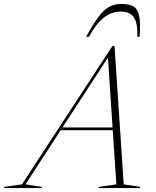

<svg xmlns="http://www.w3.org/2000/svg" viewBox="-98 -960 797 980"><path d="M533.5 -19 618 -6 616.5 0H404.5L406.5 -6L496 -19L477.5 -295.5H212L32 -19L116.5 -6L115 0H-77.5L-76 -6L14 -19L475.5 -725H486.5ZM221 -309.5H476.5L453 -666ZM519 -901Q472 -901 432.8 -870.8Q393.5 -840.5 356 -772H341.5Q378.5 -840 406.5 -876.2Q434.5 -912.5 461.5 -926.2Q488.5 -940 522 -940Q563 -940 584.5 -926.2Q606 -912.5 612.8 -876.2Q619.5 -840 614.5 -772H603Q605.5 -841.5 585.5 -871.2Q565.5 -901 519 -901Z"/></svg>

Font: Newsreader Display ExtraLight
Style: Italic
Weight: 275
Italic angle: -17°
Designer: Hugues Gentile
Foundry: Production Type
Version: Version 1.001